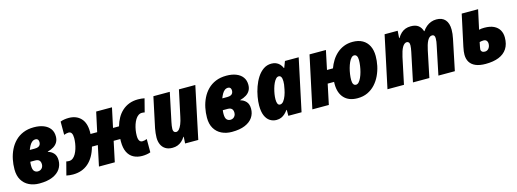

<svg xmlns="http://www.w3.org/2000/svg" viewBox="-9 -1262 5308 1972"><g transform="rotate(-15 2645.5 -276.5)"><path d="M241.2 9.8Q180.2 9.8 132.3 -13.7Q84.5 -37.1 57.1 -83Q29.8 -128.9 29.8 -196.3Q29.8 -249.5 40.5 -302Q51.3 -354.5 74.2 -401.6Q97.2 -448.7 133.1 -485.1Q168.9 -521.5 218.8 -542.2Q268.6 -563 333 -563Q392.1 -563 436 -545.7Q480 -528.3 504.2 -495.4Q528.3 -462.4 528.3 -415Q528.3 -379.4 513.7 -353.8Q499 -328.1 471.9 -311.3Q444.8 -294.4 408.2 -284.7L407.7 -280.8Q441.4 -273.4 466.6 -246.3Q491.7 -219.2 491.7 -169.4Q491.7 -118.2 464.1 -77.6Q436.5 -37.1 381.1 -13.7Q325.7 9.8 241.2 9.8ZM258.3 -114.3Q273.4 -114.3 286.4 -121.3Q299.3 -128.4 307.6 -142.1Q315.9 -155.8 315.9 -174.3Q315.9 -192.4 309.8 -204.8Q303.7 -217.3 291.5 -223.6Q279.3 -230 260.3 -230H207Q205.6 -217.3 204.8 -210.2Q204.1 -203.1 204.1 -189.9Q204.1 -147 219.5 -130.6Q234.9 -114.3 258.3 -114.3ZM233.4 -348.6H286.1Q311 -348.6 325 -355.5Q338.9 -362.3 344.7 -374.3Q350.6 -386.2 350.6 -400.9Q350.6 -419.4 342 -429.2Q333.5 -439 318.4 -439Q297.4 -439 281.7 -426.8Q266.1 -414.6 254.6 -394.3Q243.2 -374 233.4 -348.6Z M597.7 9.8Q579.1 9.8 562 7.8Q544.9 5.9 528.3 2.4L564.9 -137.7Q571.8 -136.2 579.1 -135.3Q586.4 -134.3 594.7 -134.3Q616.7 -134.3 634.8 -147.9Q652.8 -161.6 666 -184.8Q679.2 -208 688 -236.1Q696.8 -264.2 701.2 -293.5Q705.6 -322.8 705.6 -348.6Q705.6 -383.3 695.3 -400.6Q685.1 -418 663.6 -418Q651.9 -418 639.9 -415Q627.9 -412.1 614.7 -407.2V-547.9Q631.3 -555.2 655.3 -559.1Q679.2 -563 703.1 -563Q783.7 -563 831.3 -513.9Q878.9 -464.8 878.9 -369.1Q878.9 -363.3 878.7 -357.7Q878.4 -352.1 877.9 -345.7H949.2L994.1 -553.2H1162.1L1117.7 -345.7H1181.2Q1194.8 -393.1 1217.3 -432.9Q1239.7 -472.7 1272 -501.7Q1304.2 -530.8 1346.2 -546.9Q1388.2 -563 1439.9 -563Q1458.5 -563 1475.6 -561.3Q1492.7 -559.6 1509.3 -556.2L1473.1 -415.5Q1465.8 -417 1458.5 -418Q1451.2 -418.9 1442.9 -418.9Q1422.4 -418.9 1404.8 -406.2Q1387.2 -393.6 1373.8 -371.6Q1360.4 -349.6 1351.1 -322Q1341.8 -294.4 1336.9 -264.2Q1332 -233.9 1332 -204.6Q1332 -170.4 1342.8 -152.8Q1353.5 -135.3 1374.5 -135.3Q1386.2 -135.3 1398.2 -138.2Q1410.2 -141.1 1422.9 -146V-4.9Q1406.2 2 1382.3 5.9Q1358.4 9.8 1334.5 9.8Q1282.2 9.8 1242.7 -11.2Q1203.1 -32.2 1181.4 -75.9Q1159.7 -119.6 1159.7 -188Q1159.7 -194.8 1159.9 -202.1Q1160.2 -209.5 1160.6 -216.3H1089.8L1043.9 0H875.5L921.4 -216.3H858.9Q843.3 -160.2 818.6 -117.7Q793.9 -75.2 761 -46.9Q728 -18.6 687.3 -4.4Q646.5 9.8 597.7 9.8Z M1656.2 9.8Q1611.3 9.8 1581.8 -9Q1552.2 -27.8 1537.8 -60.1Q1523.4 -92.3 1523.4 -133.8Q1523.4 -156.2 1526.4 -181.2Q1529.3 -206.1 1533.7 -230L1602.5 -553.2H1776.9L1712.9 -249Q1709 -231.4 1706.1 -211.4Q1703.1 -191.4 1703.1 -176.3Q1703.1 -157.2 1711.4 -147.5Q1719.7 -137.7 1734.4 -137.7Q1751 -137.7 1765.9 -154.3Q1780.8 -170.9 1793.5 -202.1Q1806.2 -233.4 1814.9 -276.9L1874 -553.2H2048.3L1931.6 0H1791.5L1795.9 -70.8H1792.5Q1775.4 -43.9 1755.1 -26.1Q1734.9 -8.3 1710.4 0.7Q1686 9.8 1656.2 9.8Z M2288.1 9.8Q2227.1 9.8 2179.2 -13.7Q2131.3 -37.1 2104 -83Q2076.7 -128.9 2076.7 -196.3Q2076.7 -249.5 2087.4 -302Q2098.1 -354.5 2121.1 -401.6Q2144 -448.7 2179.9 -485.1Q2215.8 -521.5 2265.6 -542.2Q2315.4 -563 2379.9 -563Q2439 -563 2482.9 -545.7Q2526.9 -528.3 2551 -495.4Q2575.2 -462.4 2575.2 -415Q2575.2 -379.4 2560.5 -353.8Q2545.9 -328.1 2518.8 -311.3Q2491.7 -294.4 2455.1 -284.7L2454.6 -280.8Q2488.3 -273.4 2513.4 -246.3Q2538.6 -219.2 2538.6 -169.4Q2538.6 -118.2 2511 -77.6Q2483.4 -37.1 2428 -13.7Q2372.6 9.8 2288.1 9.8ZM2305.2 -114.3Q2320.3 -114.3 2333.3 -121.3Q2346.2 -128.4 2354.5 -142.1Q2362.8 -155.8 2362.8 -174.3Q2362.8 -192.4 2356.7 -204.8Q2350.6 -217.3 2338.4 -223.6Q2326.2 -230 2307.1 -230H2253.9Q2252.4 -217.3 2251.7 -210.2Q2251 -203.1 2251 -189.9Q2251 -147 2266.4 -130.6Q2281.7 -114.3 2305.2 -114.3ZM2280.3 -348.6H2333Q2357.9 -348.6 2371.8 -355.5Q2385.7 -362.3 2391.6 -374.3Q2397.5 -386.2 2397.5 -400.9Q2397.5 -419.4 2388.9 -429.2Q2380.4 -439 2365.2 -439Q2344.2 -439 2328.6 -426.8Q2313 -414.6 2301.5 -394.3Q2290 -374 2280.3 -348.6Z M2762.2 9.8Q2723.6 9.8 2692.6 -10.5Q2661.6 -30.8 2644 -72.3Q2626.5 -113.8 2626.5 -178.7Q2626.5 -220.2 2635.3 -271.2Q2644 -322.3 2662.1 -373.5Q2680.2 -424.8 2707.8 -467.8Q2735.4 -510.7 2773.2 -536.9Q2811 -563 2858.9 -563Q2885.3 -563 2906.5 -554.4Q2927.7 -545.9 2944.3 -529.1Q2960.9 -512.2 2972.2 -485.8H2975.6L3001.5 -553.2H3147.5L3029.8 0H2889.2L2889.6 -63H2885.7Q2870.1 -42 2852.5 -25.6Q2835 -9.3 2813.2 0.2Q2791.5 9.8 2762.2 9.8ZM2837.4 -133.8Q2858.9 -133.8 2875.5 -155.3Q2892.1 -176.8 2903.8 -208.7Q2915.5 -240.7 2921.4 -272.5Q2928.2 -303.2 2930.2 -322Q2932.1 -340.8 2932.1 -355.5Q2932.1 -385.3 2923.6 -401.4Q2915 -417.5 2897.5 -417.5Q2881.8 -417.5 2867.9 -402.8Q2854 -388.2 2842.5 -363.8Q2831.1 -339.4 2822.8 -310.1Q2814.5 -280.8 2809.8 -251.2Q2805.2 -221.7 2805.2 -196.8Q2805.2 -166 2813.2 -149.9Q2821.3 -133.8 2837.4 -133.8Z M3624.5 9.8Q3532.2 9.8 3482.4 -43.5Q3432.6 -96.7 3432.6 -192.4Q3432.6 -197.8 3432.9 -203.6Q3433.1 -209.5 3433.1 -214.8H3365.2L3319.8 0H3144.5L3262.7 -553.2H3437L3394.5 -352.1H3458Q3473.1 -394 3496.6 -431.9Q3520 -469.7 3553 -499.3Q3585.9 -528.8 3628.2 -545.9Q3670.4 -563 3722.2 -563Q3783.7 -563 3826.7 -538.8Q3869.6 -514.6 3892.3 -469.5Q3915 -424.3 3915 -361.3Q3915 -310.5 3904.1 -258.3Q3893.1 -206.1 3870.4 -158Q3847.7 -109.9 3813 -72Q3778.3 -34.2 3731.4 -12.2Q3684.6 9.8 3624.5 9.8ZM3644 -128.4Q3660.6 -128.4 3674.8 -144Q3689 -159.7 3700.7 -185.3Q3712.4 -210.9 3720.7 -241.9Q3729 -272.9 3733.6 -304.9Q3738.3 -336.9 3738.3 -364.3Q3738.3 -394 3729 -409.4Q3719.7 -424.8 3701.2 -424.8Q3685.5 -424.8 3671.1 -409.4Q3656.7 -394 3645.3 -368.7Q3633.8 -343.3 3625.2 -312.3Q3616.7 -281.2 3612.1 -249Q3607.4 -216.8 3607.4 -188.5Q3607.4 -159.2 3616.7 -143.8Q3626 -128.4 3644 -128.4Z M3943.4 0 4061 -553.2H4200.2L4194.8 -476.1H4198.7Q4216.3 -505.4 4237.1 -524.7Q4257.8 -543.9 4283.4 -553.5Q4309.1 -563 4340.3 -563Q4390.6 -563 4419.4 -541.7Q4448.2 -520.5 4461.4 -478.5H4464.8Q4483.9 -506.3 4506.8 -524.9Q4529.8 -543.5 4556.4 -553.2Q4583 -563 4612.8 -563Q4673.8 -563 4706.1 -526.4Q4738.3 -489.7 4738.3 -420.4Q4738.3 -400.4 4735.6 -376.2Q4732.9 -352.1 4727.5 -326.7L4659.7 0H4484.9L4548.8 -307.6Q4552.7 -323.2 4555.2 -341.8Q4557.6 -360.4 4557.6 -377.4Q4557.6 -397 4550 -406.5Q4542.5 -416 4528.8 -416Q4512.7 -416 4500 -405.3Q4487.3 -394.5 4477.5 -375.7Q4467.8 -356.9 4460.2 -332Q4452.6 -307.1 4446.8 -279.3L4388.7 0H4214.4L4278.8 -307.6Q4282.2 -324.2 4285.2 -343.5Q4288.1 -362.8 4288.1 -375.5Q4288.1 -397 4280.3 -406.5Q4272.5 -416 4259.3 -416Q4246.1 -416 4234.1 -406.7Q4222.2 -397.5 4211.9 -379.9Q4201.7 -362.3 4193.4 -337.2Q4185.1 -312 4178.2 -281.2L4118.7 0Z M4986.3 9.8Q4922.9 9.8 4881.3 -7.8Q4839.8 -25.4 4819.3 -58.3Q4798.8 -91.3 4798.8 -137.7Q4798.8 -153.8 4801.3 -174.6Q4803.7 -195.3 4809.6 -221.7L4880.9 -553.2H5055.2L5010.3 -346.7Q5022 -350.1 5036.9 -351.6Q5051.8 -353 5067.4 -353Q5127.4 -353 5167 -334Q5206.5 -314.9 5226.1 -281Q5245.6 -247.1 5245.6 -202.1Q5245.6 -130.9 5214.8 -83.7Q5184.1 -36.6 5126.2 -13.4Q5068.4 9.8 4986.3 9.8ZM5010.7 -114.3Q5022.9 -114.3 5033.4 -119.1Q5043.9 -124 5051.5 -133.3Q5059.1 -142.6 5063.5 -155.3Q5067.9 -168 5067.9 -183.1Q5067.9 -196.8 5063.2 -207Q5058.6 -217.3 5049.6 -223.1Q5040.5 -229 5025.9 -229Q5016.1 -229 5004.9 -227.5Q4993.7 -226.1 4983.4 -223.1Q4977.5 -194.3 4973.6 -174.3Q4969.7 -154.3 4969.7 -147Q4969.7 -133.3 4980.2 -123.8Q4990.7 -114.3 5010.7 -114.3Z"/></g></svg>

Font: Open Sans SemiCondensed ExtraBold
Style: Italic
Weight: 800
Width: 4
Italic angle: -12°
Designer: Monotype Design Team
Foundry: Monotype Imaging Inc.
Version: Version 3.003